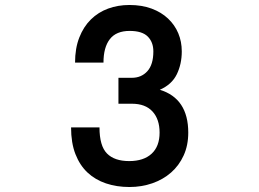

<svg xmlns="http://www.w3.org/2000/svg" viewBox="-20 -702 1040 770"><path d="M735 -170Q735 -119 716.5 -78.5Q698 -38 666 -10Q634 18 591 33Q548 48 499 48Q448 48 405 33.5Q362 19 331 -10Q300 -39 282.5 -84Q265 -129 265 -191H379Q379 -117 409 -86.5Q439 -56 498 -56Q556 -56 588 -85.5Q620 -115 620 -170Q620 -224 591.5 -255Q563 -286 509 -286H455V-390H509Q547 -390 571 -416.5Q595 -443 595 -496Q595 -533 572.5 -555.5Q550 -578 500 -578Q446 -578 420.5 -545Q395 -512 395 -451H281Q281 -508 298 -551.5Q315 -595 344.5 -624Q374 -653 413.5 -667.5Q453 -682 499 -682Q549 -682 588 -667.5Q627 -653 654 -627.5Q681 -602 695 -568.5Q709 -535 709 -496Q709 -445 689 -404Q669 -363 621 -342Q735 -307 735 -170Z"/></svg>

Font: NanumGothicCoding
Style: Bold
Weight: 700
Monospace: yes
Designer: Kwon Bruce; Nicolas Noh; Sung-woo Choi; Go-un Cha; Soo-hyun Park;
Foundry: NHN Corporation
Version: Version 2.000;PS 1;hotconv 1.0.49;makeotf.lib2.0.14853